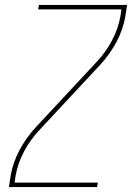

<svg xmlns="http://www.w3.org/2000/svg" viewBox="-20 -755 540 775"><path d="M16 0 23 -46Q32 -99 59 -149.5Q86 -200 125 -242L370 -505Q407 -544 432 -591.5Q457 -639 466 -689L470 -717H134L137 -735H493L486 -689Q477 -636 450 -585.5Q423 -535 384 -493L139 -230Q102 -191 77 -143.5Q52 -96 43 -46L39 -18H375L372 0Z"/></svg>

Font: Iosevka Term Curly Thin
Style: Italic
Weight: 100
Italic angle: -9°
Designer: Belleve Invis
Foundry: Belleve Invis
Version: Version 32.3.0